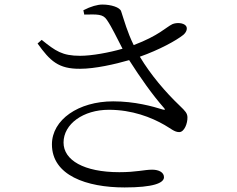

<svg xmlns="http://www.w3.org/2000/svg" viewBox="-20 -787 1040 843"><path d="M477 -342C324 -342 208 -261 208 -153C208 -17 360 36 527 36C652 36 700 17 700 -9C700 -30 678 -42 648 -42C613 -42 580 -31 504 -31C348 -31 259 -84 259 -161C259 -243 346 -305 458 -305C560 -305 644 -272 703 -238C731 -222 746 -207 767 -207C789 -207 804 -245 803 -273C802 -290 794 -299 770 -322C706 -383 642 -458 594 -538C679 -568 754 -609 785 -634C799 -646 805 -663 796 -674C785 -687 756 -689 737 -681C708 -667 678 -631 567 -589C539 -646 526 -695 512 -737C507 -755 467 -767 430 -767C408 -767 379 -759 346 -742L350 -723C407 -724 432 -726 449 -700C472 -667 493 -620 518 -573C459 -556 383 -542 332 -542C253 -542 224 -563 163 -612L145 -596C200 -519 237 -484 332 -485C397 -485 485 -505 547 -523C596 -446 649 -371 700 -313C707 -305 705 -304 695 -306C650 -320 572 -342 477 -342Z"/></svg>

Font: Source Han Serif KR
Style: Regular
Weight: 400
Designer: Ryoko NISHIZUKA 西塚涼子 (kana & ideographs); Frank Grießhammer (Latin, Greek & Cyrillic); Wenlong ZHANG 张文龙 (bopomofo); San
Foundry: Adobe
Version: Version 2.001;hotconv 1.1.0;makeotfexe 2.6.0